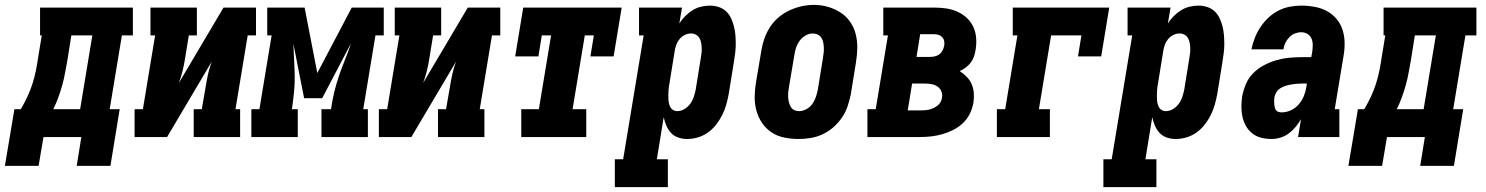

<svg xmlns="http://www.w3.org/2000/svg" viewBox="-62 -561 6082 786"><path d="M-42 118 -3 -114H23Q38 -139 50.5 -166Q63 -193 71.5 -220Q80 -247 85.5 -275Q91 -303 95 -331L109 -416H102V-530H482V-416H437L387 -114H428L390 118H252L271 0H116L96 118ZM266 -114 316 -416H230L214 -315Q209 -289 204.5 -263.5Q200 -238 193 -213Q186 -188 177 -163Q168 -138 156 -114Z M489 0V-114H523L573 -416H554V-530H744V-416H711L695 -318Q691 -293 685 -269Q679 -245 670 -221L853 -530H986V-416H952L902 -114H921V0H731V-114H764L781 -212Q785 -237 790.5 -261Q796 -285 805 -309L622 0Z M967 0V-114H1000L1050 -416H1032V-530H1185L1237 -262L1378 -530H1509V-416H1475L1425 -114H1444V0H1254V-114H1293Q1298 -149 1306 -182.5Q1314 -216 1325.5 -250Q1337 -284 1350.5 -317Q1364 -350 1375 -384L1257 -159H1183L1139 -382Q1140 -349 1142 -315.5Q1144 -282 1144.5 -249Q1145 -216 1141.5 -182Q1138 -148 1133 -114H1157V0Z M1489 0V-114H1523L1573 -416H1554V-530H1744V-416H1711L1695 -318Q1691 -293 1685 -269Q1679 -245 1670 -221L1853 -530H1986V-416H1952L1902 -114H1921V0H1731V-114H1764L1781 -212Q1785 -237 1790.5 -261Q1796 -285 1805 -309L1622 0Z M2072 0V-114H2144L2194 -416H2156L2142 -330H2047L2080 -530H2483L2450 -330H2355L2369 -416H2332L2282 -114H2338V0Z M2455 205V91H2489L2573 -416H2554V-530H2730L2719 -465Q2729 -481 2743 -495Q2757 -509 2773 -519Q2789 -529 2807.5 -533.5Q2826 -538 2844 -538Q2862 -538 2879.5 -532.5Q2897 -527 2910 -515Q2923 -503 2930.5 -487Q2938 -471 2942.5 -453.5Q2947 -436 2948.5 -417.5Q2950 -399 2950 -380.5Q2950 -362 2947.5 -343Q2945 -324 2942 -305L2921 -175Q2917 -154 2911 -132.5Q2905 -111 2894.5 -90Q2884 -69 2869.5 -50.5Q2855 -32 2836 -18.5Q2817 -5 2795 1.5Q2773 8 2751 8Q2732 8 2714.5 2Q2697 -4 2685 -17Q2673 -30 2666 -46.5Q2659 -63 2655 -81L2627 91H2672V205ZM2710 -106Q2726 -106 2740 -114.5Q2754 -123 2763.5 -136Q2773 -149 2778 -164Q2783 -179 2786 -194L2807 -324Q2809 -335 2810 -345.5Q2811 -356 2810.5 -366.5Q2810 -377 2808 -387Q2806 -397 2801 -405.5Q2796 -414 2787 -419Q2778 -424 2767 -424Q2754 -424 2741.5 -418Q2729 -412 2720 -401Q2711 -390 2706.5 -377.5Q2702 -365 2700 -352L2679 -222Q2677 -213 2676 -204.5Q2675 -196 2674.5 -187Q2674 -178 2674 -169.5Q2674 -161 2674.5 -152.5Q2675 -144 2677 -136Q2679 -128 2683 -121Q2687 -114 2694.5 -110Q2702 -106 2710 -106Z M3206 8Q3177 8 3148 2Q3119 -4 3096 -19.5Q3073 -35 3057.5 -58Q3042 -81 3034.5 -108.5Q3027 -136 3027.5 -165.5Q3028 -195 3033 -225L3055 -355Q3059 -380 3067.5 -404Q3076 -428 3090.5 -450.5Q3105 -473 3126 -490.5Q3147 -508 3171 -519Q3195 -530 3220 -535.5Q3245 -541 3270 -541Q3300 -541 3327.5 -533Q3355 -525 3378.5 -510Q3402 -495 3418 -472Q3434 -449 3441 -421.5Q3448 -394 3447.5 -364.5Q3447 -335 3442 -305L3421 -175Q3416 -151 3408 -126.5Q3400 -102 3385 -80Q3370 -58 3349.5 -40Q3329 -22 3305 -11Q3281 0 3256 4Q3231 8 3206 8ZM3209 -106Q3224 -106 3239 -114Q3254 -122 3263.5 -135.5Q3273 -149 3278 -164Q3283 -179 3286 -194L3307 -324Q3309 -335 3310 -346Q3311 -357 3310.5 -367.5Q3310 -378 3308 -388Q3306 -398 3300.5 -406.5Q3295 -415 3285.5 -419.5Q3276 -424 3265 -424Q3250 -424 3235.5 -415.5Q3221 -407 3211.5 -394Q3202 -381 3197 -366Q3192 -351 3190 -336L3168 -206Q3166 -195 3165 -184.5Q3164 -174 3164.5 -163.5Q3165 -153 3167.5 -143Q3170 -133 3175 -124Q3180 -115 3189 -110.5Q3198 -106 3209 -106Z M3489 0V-114H3523L3573 -416H3554V-530H3762Q3787 -530 3811 -526.5Q3835 -523 3856.5 -513.5Q3878 -504 3895 -488.5Q3912 -473 3922 -452Q3932 -431 3934 -406.5Q3936 -382 3932 -358Q3930 -344 3925.5 -330.5Q3921 -317 3912.5 -305.5Q3904 -294 3892 -285Q3880 -276 3867 -270Q3882 -260 3895 -247Q3908 -234 3915.5 -217Q3923 -200 3924.5 -180.5Q3926 -161 3923 -141Q3919 -118 3908.5 -96Q3898 -74 3880 -57Q3862 -40 3840 -29Q3818 -18 3795 -11.5Q3772 -5 3749 -2.5Q3726 0 3703 0ZM3690 -328H3744Q3754 -328 3764 -330Q3774 -332 3782.5 -338Q3791 -344 3796 -353.5Q3801 -363 3803 -372Q3805 -382 3803.5 -391.5Q3802 -401 3796 -408Q3790 -415 3781 -418Q3772 -421 3762 -421H3705ZM3703 -109Q3712 -109 3721.5 -109.5Q3731 -110 3740 -112Q3749 -114 3758 -118Q3767 -122 3775 -128Q3783 -134 3788 -142.5Q3793 -151 3794 -160Q3797 -174 3792 -186.5Q3787 -199 3776 -206.5Q3765 -214 3751.5 -216.5Q3738 -219 3724 -219H3672L3654 -109Z M4019 0V-114H4053L4103 -416H4084V-530H4479L4446 -330H4351L4365 -416H4241L4191 -114H4236V0Z M4455 205V91H4489L4573 -416H4554V-530H4730L4719 -465Q4729 -481 4743 -495Q4757 -509 4773 -519Q4789 -529 4807.5 -533.5Q4826 -538 4844 -538Q4862 -538 4879.5 -532.5Q4897 -527 4910 -515Q4923 -503 4930.5 -487Q4938 -471 4942.5 -453.5Q4947 -436 4948.5 -417.5Q4950 -399 4950 -380.5Q4950 -362 4947.5 -343Q4945 -324 4942 -305L4921 -175Q4917 -154 4911 -132.5Q4905 -111 4894.5 -90Q4884 -69 4869.5 -50.5Q4855 -32 4836 -18.5Q4817 -5 4795 1.5Q4773 8 4751 8Q4732 8 4714.5 2Q4697 -4 4685 -17Q4673 -30 4666 -46.5Q4659 -63 4655 -81L4627 91H4672V205ZM4710 -106Q4726 -106 4740 -114.5Q4754 -123 4763.5 -136Q4773 -149 4778 -164Q4783 -179 4786 -194L4807 -324Q4809 -335 4810 -345.5Q4811 -356 4810.5 -366.5Q4810 -377 4808 -387Q4806 -397 4801 -405.5Q4796 -414 4787 -419Q4778 -424 4767 -424Q4754 -424 4741.5 -418Q4729 -412 4720 -401Q4711 -390 4706.5 -377.5Q4702 -365 4700 -352L4679 -222Q4677 -213 4676 -204.5Q4675 -196 4674.5 -187Q4674 -178 4674 -169.5Q4674 -161 4674.5 -152.5Q4675 -144 4677 -136Q4679 -128 4683 -121Q4687 -114 4694.5 -110Q4702 -106 4710 -106Z M5143 8Q5122 8 5101.5 3Q5081 -2 5065 -14.5Q5049 -27 5039 -44.5Q5029 -62 5024.5 -82Q5020 -102 5020 -123.5Q5020 -145 5023 -166Q5028 -192 5038.5 -217Q5049 -242 5068.5 -261.5Q5088 -281 5112.5 -294Q5137 -307 5163 -314.5Q5189 -322 5215 -324.5Q5241 -327 5267 -327H5306L5310 -349Q5312 -363 5312 -377Q5312 -391 5307 -403Q5302 -415 5290.5 -422Q5279 -429 5265 -429Q5252 -429 5239 -424Q5226 -419 5216 -408.5Q5206 -398 5200 -385.5Q5194 -373 5192 -359H5061Q5066 -383 5075 -406Q5084 -429 5098 -450Q5112 -471 5130.5 -488.5Q5149 -506 5171.5 -517.5Q5194 -529 5218 -533.5Q5242 -538 5265 -538Q5293 -538 5320 -533Q5347 -528 5369.5 -516Q5392 -504 5409 -484Q5426 -464 5434 -439Q5442 -414 5442.5 -386.5Q5443 -359 5438 -331L5402 -114H5421V0H5252L5264 -73Q5254 -56 5241.5 -41Q5229 -26 5213.5 -14.5Q5198 -3 5179.5 2.5Q5161 8 5143 8ZM5185 -101Q5204 -101 5222.5 -109.5Q5241 -118 5254.5 -133.5Q5268 -149 5275.5 -167.5Q5283 -186 5286 -205L5288 -219H5267Q5256 -219 5245 -218Q5234 -217 5223 -215Q5212 -213 5200.5 -209.5Q5189 -206 5179 -199.5Q5169 -193 5163 -183Q5157 -173 5155 -162Q5154 -155 5154 -148Q5154 -141 5154.5 -134.5Q5155 -128 5156.5 -121.5Q5158 -115 5161.5 -110Q5165 -105 5171.5 -103Q5178 -101 5185 -101Z M5458 118 5497 -114H5523Q5538 -139 5550.5 -166Q5563 -193 5571.5 -220Q5580 -247 5585.5 -275Q5591 -303 5595 -331L5609 -416H5602V-530H5982V-416H5937L5887 -114H5928L5890 118H5752L5771 0H5616L5596 118ZM5766 -114 5816 -416H5730L5714 -315Q5709 -289 5704.5 -263.5Q5700 -238 5693 -213Q5686 -188 5677 -163Q5668 -138 5656 -114Z"/></svg>

Font: Iosevka Slab Heavy Oblique
Style: Regular
Weight: 900
Italic angle: -9°
Monospace: yes
Designer: Belleve Invis
Foundry: Belleve Invis
Version: Version 11.1.1; ttfautohint (v1.8.3)